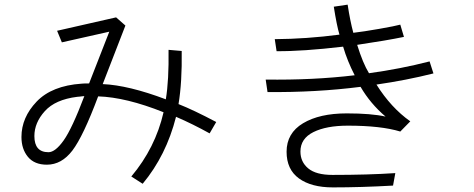

<svg xmlns="http://www.w3.org/2000/svg" viewBox="-20 -772 2040 826"><path d="M72.3 -182.6Q72.3 -266.6 137.7 -335Q203.1 -403.3 331.1 -412.1Q340.8 -413.1 363.3 -413.1L450.2 -635.7L246.1 -589.8L225.6 -639.6L479.5 -697.3L519.5 -662.1L421.9 -410.2Q533.2 -405.3 693.4 -344.7Q707 -426.8 705.1 -557.6L761.7 -552.7Q763.7 -418 748 -324.2Q812.5 -298.8 910.2 -247.1L881.8 -198.2Q809.6 -238.3 737.3 -269.5Q695.3 -103.5 593.8 18.6L544.9 -12.7Q648.4 -135.7 683.6 -289.1Q522.5 -353.5 402.3 -357.4Q337.9 -185.5 291.5 -124.5Q245.1 -63.5 181.6 -63.5Q127.9 -63.5 100.1 -97.2Q72.3 -130.9 72.3 -182.6ZM127.9 -186.5Q127.9 -117.2 188.5 -117.2Q217.8 -117.2 253.9 -168Q290 -218.8 342.8 -358.4Q339.8 -358.4 335 -357.9Q330.1 -357.4 323.2 -356.4Q316.4 -355.5 312.5 -355.5Q217.8 -343.8 172.9 -293.9Q127.9 -244.1 127.9 -186.5Z M1123 -429.7Q1327.1 -426.8 1505.9 -448.2Q1474.6 -508.8 1456.1 -571.3Q1281.2 -550.8 1169.9 -551.8L1162.1 -603.5Q1298.8 -604.5 1440.4 -623Q1428.7 -662.1 1416 -743.2L1475.6 -752Q1486.3 -681.6 1500 -630.9Q1542 -635.7 1611.8 -647.9Q1681.6 -660.2 1702.1 -666L1717.8 -613.3Q1642.6 -597.7 1516.6 -579.1Q1541 -500 1567.4 -457Q1703.1 -475.6 1828.1 -507.8L1844.7 -456.1Q1728.5 -426.8 1599.6 -408.2Q1662.1 -308.6 1745.1 -250L1702.1 -206.1Q1619.1 -231.4 1476.6 -231.4Q1383.8 -231.4 1328.1 -203.6Q1272.5 -175.8 1272.5 -120.1Q1272.5 -75.2 1306.2 -47.4Q1339.8 -19.5 1410.2 -19.5Q1563.5 -19.5 1680.7 -27.3L1670.9 26.4Q1533.2 34.2 1412.1 34.2Q1319.3 34.2 1266.1 -4.4Q1212.9 -43 1212.9 -119.1Q1212.9 -199.2 1283.7 -241.7Q1354.5 -284.2 1471.7 -284.2Q1577.1 -284.2 1638.7 -270.5Q1573.2 -326.2 1531.2 -398.4Q1339.8 -374 1130.9 -376Z"/></svg>

Font: Gothic A1 Light
Style: Regular
Weight: 300
Version: Version 2.50